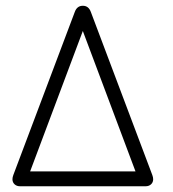

<svg xmlns="http://www.w3.org/2000/svg" viewBox="-20 -649 604 669"><path d="M487.3 0H49.8Q38.1 0 30.8 -6.8Q23.4 -13.7 23.4 -24.4Q23.4 -31.2 26.4 -39.1L240.2 -606.4Q248 -628.9 268.6 -628.9Q289.1 -628.9 296.9 -606.4L510.7 -39.1Q513.7 -31.2 513.7 -24.4Q513.7 -13.7 506.3 -6.8Q499 0 487.3 0ZM85 -51.8H452.1L268.6 -541Z"/></svg>

Font: Jura
Style: Book
Weight: 400
Version: Version 2.3